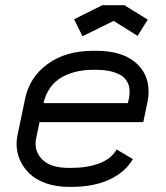

<svg xmlns="http://www.w3.org/2000/svg" viewBox="-20 -708 640 740"><path d="M472.7 -310.5 477.1 -329.1Q479.5 -340.8 479.5 -354.5Q479.5 -378.4 468.5 -395.8Q457.5 -413.1 438.2 -422.1Q418.9 -431.2 397.7 -435.1Q376.5 -439 351.1 -439H338.9Q306.2 -439 276.6 -432.4Q247.1 -425.8 220.2 -411.4Q193.4 -397 174.3 -371.1Q155.3 -345.2 147.9 -310.5ZM132.3 -237.3 118.7 -171.9Q117.2 -165.5 117.2 -153.3Q117.2 -115.2 148.7 -88.1Q180.2 -61 245.1 -61H257.3Q315.9 -61 362.1 -78.1Q408.2 -95.2 429.7 -131.8L492.2 -94.7Q461.4 -43 400.6 -15.4Q339.8 12.2 257.3 12.2H245.1Q196.8 12.2 157.7 -1.5Q118.7 -15.1 94.2 -38.6Q69.8 -62 56.9 -91.3Q43.9 -120.6 43.9 -153.3Q43.9 -171.4 47.4 -186.5L77.1 -329.1Q94.2 -410.6 163.6 -461.4Q232.9 -512.2 338.9 -512.2H351.1Q447.3 -512.2 500 -469Q552.7 -425.8 552.7 -354.5Q552.7 -335 548.3 -314.5L532.2 -237.3ZM459.5 -688 549.3 -632.3 510.3 -569.8 418 -627.4 297.9 -568.4 265.6 -633.8 374.5 -688Z"/></svg>

Font: Anka/Coder
Style: Italic
Weight: 400
Italic angle: -12°
Monospace: yes
Version: Version 001.100